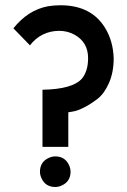

<svg xmlns="http://www.w3.org/2000/svg" viewBox="-20 -707 495 748"><path d="M32.2 -596.7Q88.9 -668 167 -682.6Q190.4 -686.5 215.8 -686.5Q337.9 -686.5 391.6 -594.7Q420.9 -544.9 422.9 -479.5Q422.9 -425.8 404.8 -384.3Q386.7 -342.8 360.4 -322.3Q334 -301.8 308.1 -288.6Q282.2 -275.4 263.7 -272.5L246.1 -269.5V-134.8H145.5V-357.4Q263.7 -359.4 299.8 -401.4Q323.2 -430.7 323.2 -480.5Q323.2 -543 269.5 -572.3Q242.2 -586.9 210 -586.9Q139.6 -585.9 96.7 -530.3ZM135.7 -38.1Q135.7 -76.2 169.9 -91.8Q182.6 -97.7 195.3 -97.7Q233.4 -97.7 249 -63.5Q254.9 -50.8 254.9 -38.1Q254.9 0 220.7 15.6Q208 21.5 195.3 21.5Q157.2 21.5 141.6 -12.7Q135.7 -25.4 135.7 -38.1Z"/></svg>

Font: Post No Bills Colombo
Style: Bold
Weight: 800
Designer: Kosala Senevirathne, Siva Puranthara, Lasantha Premarathna, Tharique Azeez
Foundry: Mooniak
Version: Version 1.220 ; ttfautohint (v1.5)